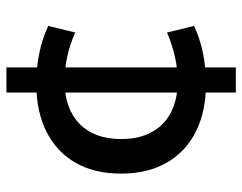

<svg xmlns="http://www.w3.org/2000/svg" viewBox="-100 -566 770 611"><g transform="rotate(-90 285.5 -260.0)"><path d="M326 10Q236 10 172 -22.5Q108 -55 73.5 -115.5Q39 -176 39 -260Q39 -345 73.5 -405Q108 -465 172 -497.5Q236 -530 326 -530Q375 -530 422 -520.5Q469 -511 509 -492L488 -406Q451 -423 411.5 -431.5Q372 -440 334 -440Q246 -440 197.5 -392.5Q149 -345 149 -260Q149 -175 197.5 -127.5Q246 -80 334 -80Q372 -80 411.5 -89Q451 -98 488 -114L509 -28Q469 -9 422 0.5Q375 10 326 10ZM297 105V-625H377V105Z"/></g></svg>

Font: M PLUS 2 Medium
Style: Regular
Weight: 500
Designer: Coji Morishita
Foundry: UNDERFOREST DESIGN
Version: Version 1.001